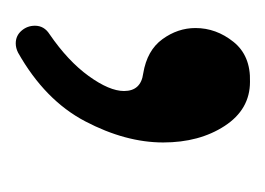

<svg xmlns="http://www.w3.org/2000/svg" viewBox="-68 -95 345 250"><g transform="rotate(90 105.0 30.5)"><path d="M48 180Q42 183 36 183Q26 183 19.5 175.5Q13 168 13 158Q13 146 24 139Q59 115 78.5 88Q98 61 98 42Q98 20 75 17Q45 12 30.5 -8Q16 -28 16 -51Q16 -78 34 -100.5Q52 -123 86 -122Q122 -122 143.5 -89Q165 -56 165 -9Q165 40 137.5 92.5Q110 145 48 180Z"/></g></svg>

Font: Kiwi Maru Medium
Style: Regular
Weight: 500
Designer: Hiroki-Chan
Version: Version 1.100